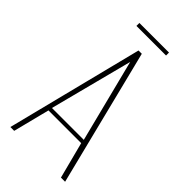

<svg xmlns="http://www.w3.org/2000/svg" viewBox="-214 -729 784 784"><g transform="rotate(45 178.0 -336.5)"><path d="M20 0 169 -591H188L336 0H312L271 -158H82L42 0ZM85 -175H269L178 -534ZM92 -656V-673H263V-656Z"/></g></svg>

Font: Alumni Sans SC Thin
Style: Regular
Weight: 100
Designer: Robert E. Leuschke
Foundry: Robert E. Leuschke
Version: Version 1.018